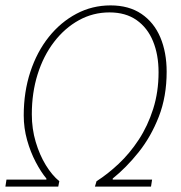

<svg xmlns="http://www.w3.org/2000/svg" viewBox="-26 -692 670 712"><path d="M-6 0 -2 -26H146V-30Q126 -54 106.5 -91Q87 -128 74.5 -172.5Q62 -217 62 -264Q62 -351 86.5 -425.5Q111 -500 155 -555Q199 -610 257.5 -641Q316 -672 384 -672Q452 -672 498.5 -640.5Q545 -609 568.5 -553.5Q592 -498 592 -426Q592 -334 563 -259.5Q534 -185 488 -127.5Q442 -70 392 -30V-26H538L534 0H326L332 -20Q373 -46 414 -84.5Q455 -123 488.5 -174Q522 -225 542 -288Q562 -351 562 -424Q562 -489 541.5 -539Q521 -589 480.5 -617.5Q440 -646 380 -646Q319 -646 266.5 -617Q214 -588 174.5 -536.5Q135 -485 113.5 -416.5Q92 -348 92 -268Q92 -214 106.5 -165.5Q121 -117 144 -79.5Q167 -42 194 -20L190 0Z"/></svg>

Font: Source Sans 3 VF
Style: Italic
Weight: 200
Italic angle: -11°
Designer: Paul D. Hunt
Foundry: Adobe Systems Incorporated
Version: Version 3.042;hotconv 1.0.118;makeotfexe 2.5.65603